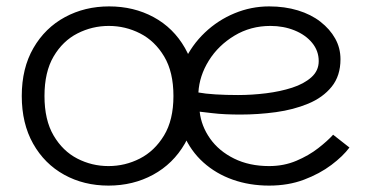

<svg xmlns="http://www.w3.org/2000/svg" viewBox="-20 -573 1160 600"><path d="M319 7Q242 7 180.5 -27Q119 -61 83.5 -124Q48 -187 48 -273Q48 -360 84.5 -423Q121 -486 183 -519.5Q245 -553 321 -553Q398 -553 460 -519.5Q522 -486 558 -423Q594 -360 594 -273Q594 -187 557.5 -124Q521 -61 458.5 -27Q396 7 319 7ZM319 -54Q371 -54 417 -77.5Q463 -101 492.5 -149.5Q522 -198 522 -273Q522 -348 493 -396.5Q464 -445 418 -468.5Q372 -492 320 -492Q268 -492 222 -468.5Q176 -445 147.5 -396.5Q119 -348 119 -273Q119 -198 147.5 -149.5Q176 -101 221.5 -77.5Q267 -54 319 -54ZM821 7Q760 7 707.5 -11.5Q655 -30 615.5 -65.5Q576 -101 554 -152Q532 -203 532 -269Q532 -329 555.5 -380.5Q579 -432 620 -471Q661 -510 713 -531.5Q765 -553 821 -553Q870 -553 911 -540.5Q952 -528 981.5 -505Q1011 -482 1027.5 -452.5Q1044 -423 1044 -388Q1044 -336 1016.5 -302Q989 -268 943 -249Q897 -230 842 -222.5Q787 -215 731 -215Q708 -215 685.5 -216Q663 -217 642.5 -219.5Q622 -222 604 -224Q609 -179 636.5 -140Q664 -101 711.5 -77.5Q759 -54 821 -54Q867 -54 906 -70.5Q945 -87 974.5 -110Q1004 -133 1021 -152L1072 -112Q1052 -85 1015.5 -57.5Q979 -30 930 -11.5Q881 7 821 7ZM724 -276Q767 -276 811.5 -281.5Q856 -287 893 -299Q930 -311 953 -331.5Q976 -352 976 -382Q976 -414 955.5 -439Q935 -464 900.5 -478Q866 -492 825 -492Q763 -492 712.5 -461.5Q662 -431 632.5 -383.5Q603 -336 600 -284Q621 -280 653.5 -278Q686 -276 724 -276Z"/></svg>

Font: Parkinsans Light
Style: Regular
Weight: 300
Designer: Red Stone, Indian Type Foundry
Foundry: Indian Type Foundry
Version: Version 1.000